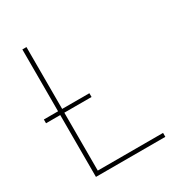

<svg xmlns="http://www.w3.org/2000/svg" viewBox="-174 -839 876 949"><g transform="rotate(-30 264.0 -364.0)"><path d="M95.7 0V-727.5H119.1V-22.5H491.7V0ZM14.6 -353V-374.5H274.4V-353Z"/></g></svg>

Font: Inter 28pt Thin
Style: Regular
Weight: 250
Designer: Rasmus Andersson
Foundry: rsms
Version: Version 4.001;git-66647c0bb